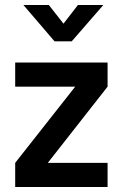

<svg xmlns="http://www.w3.org/2000/svg" viewBox="-20 -751 494 771"><path d="M41 -403V-500H412V-403L172 -97H412V0H41V-97L282 -403ZM199 -585 74 -731H176L235 -656L293 -731H395L268 -585Z"/></svg>

Font: TitilliumWebSemiBold
Style: Bold
Weight: 600
Version: Version 1.001;PS 57.000;hotconv 1.0.70;makeotf.lib2.5.55311